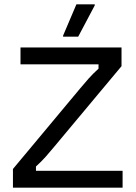

<svg xmlns="http://www.w3.org/2000/svg" viewBox="-20 -870 632 890"><path d="M548.3 0H40V-86.7L350.8 -459.2Q370 -482.5 390.4 -505.4Q410.8 -528.3 436.7 -551.7V-571.7H75V-650H543.3V-563.3L230.8 -189.2Q212.5 -166.7 192.1 -143.8Q171.7 -120.8 146.7 -98.3V-78.3H548.3ZM342.5 -700H272.5V-705L334.2 -850H419.2V-845Z"/></svg>

Font: Familjen Grotesk Variable
Style: Regular
Weight: 400
Designer: Anders Wikstroem, Jonas Baeckman, Matilda Gysing, Kristian Moeller
Foundry: Familjen STHLM AB
Version: Version 2.000